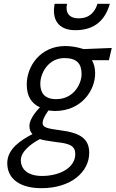

<svg xmlns="http://www.w3.org/2000/svg" viewBox="-20 -751 605 1005"><path d="M266 -731C250 -648 286 -593 374 -593C478 -593 531 -648 555 -731H490C477 -687 447 -655 392 -655C339 -655 321 -688 331 -731H266ZM274 -232C213 -232 191 -265 191 -312C191 -371 235 -447 317 -447C382 -447 407 -418 407 -363C407 -312 366 -232 274 -232ZM276 -7C345 0 374 13 374 55C374 129 290 170 200 170C124 170 89 134 89 87C89 42 144 0 189 -23C203 -18 231 -13 276 -7ZM197 234C353 234 447 148 447 49C447 -27 397 -56 296 -69C227 -78 203 -84 203 -107C203 -133 234 -173 234 -173C234 -173 253 -170 267 -170C407 -170 478 -278 478 -367C478 -399 470 -421 461 -436H550L565 -500L417 -494C417 -494 373 -510 321 -510C192 -510 120 -405 120 -309C120 -248 144 -210 189 -189C189 -189 134 -136 134 -92C134 -72 140 -59 150 -49C92 -19 18 27 18 103C18 187 87 234 197 234Z"/></svg>

Font: RazerF5
Style: Italic
Weight: 400
Foundry: Razer Inc.
Version: Version 2